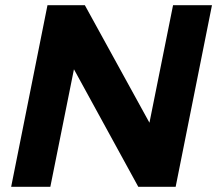

<svg xmlns="http://www.w3.org/2000/svg" viewBox="-20 -720 837 740"><path d="M647 -700H797L657 0H513L265 -453L174 0H23L163 -700H307L556 -247Z"/></svg>

Font: Gontserrat SemiBold
Style: Italic
Weight: 600
Italic angle: -11.3°
Designer: Julieta Ulanovsky
Foundry: Julieta Ulanovsky
Version: Version 6.001